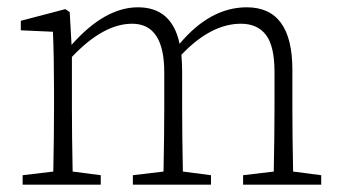

<svg xmlns="http://www.w3.org/2000/svg" viewBox="-20 -506 934 526"><path d="M783 -36 860 -26V0H646V-26L730 -36Q732 -138 732 -210V-309Q732 -380 708.5 -410.5Q685 -441 640 -441Q558 -441 477 -356Q479 -328 479 -311V-210Q479 -138 481 -36L558 -26V0H344V-26L428 -36Q430 -138 430 -210V-308Q430 -441 342 -441Q263 -441 177 -350V-210Q177 -138 179 -36L256 -26V0H42V-26L126 -36Q128 -138 128 -210V-257Q128 -350 125 -419L37 -423V-449L159 -481L171 -473L176 -383Q267 -486 358 -486Q451 -486 472 -386Q556 -486 656 -486Q781 -486 781 -315V-210Q781 -136 783 -36Z"/></svg>

Font: TypoPRO Source Serif Pro
Style: Regular
Weight: 300
Designer: Frank Grießhammer
Foundry: Adobe Systems Incorporated
Version: Version 1.017;PS (version unavailable);hotconv 1.0.79;makeot